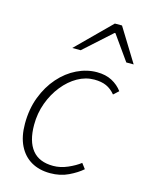

<svg xmlns="http://www.w3.org/2000/svg" viewBox="-113 -800 679 882"><g transform="rotate(15 227.0 -358.5)"><path d="M212 12Q160 12 122 -10Q84 -32 63 -74.5Q42 -117 42 -178Q42 -248 64 -305.5Q86 -363 123 -405Q160 -447 206.5 -469.5Q253 -492 301 -492Q343 -492 373 -476Q403 -460 422 -434L398 -412Q379 -435 355.5 -445.5Q332 -456 298 -456Q257 -456 219 -434.5Q181 -413 150.5 -375Q120 -337 102 -288Q84 -239 84 -184Q84 -106 117 -65Q150 -24 217 -24Q251 -24 285.5 -39Q320 -54 343 -72L362 -47Q337 -25 298.5 -6.5Q260 12 212 12ZM162 -570 322 -729H356L454 -570H419L336 -687H332L202 -570Z"/></g></svg>

Font: Source Sans 3 ExtraLight Light
Style: Italic
Weight: 300
Italic angle: -11°
Version: Version 3.052;hotconv 1.1.0;makeotfexe 2.6.0